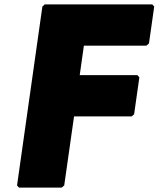

<svg xmlns="http://www.w3.org/2000/svg" viewBox="-20 -852 726 879"><path d="M677 -832H185L174 -822L58 -3L67 7H262L274 -3L319 -319H583L594 -329L618 -498L609 -508H345L364 -643H650L662 -653L686 -822Z"/></svg>

Font: Hussar Woodtype
Style: UltraObl
Weight: 900
Foundry: Cannot Into Space Fonts
Version: Version 1.07